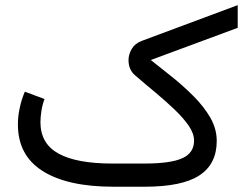

<svg xmlns="http://www.w3.org/2000/svg" viewBox="-20 -708 951 728"><path d="M527.3 -87.9H405.3C315.4 -87.9 247.6 -100.6 202.1 -125.5C156.7 -150.4 133.8 -189.9 133.3 -243.7C133.3 -257.8 134.8 -272.9 137.2 -288.6C139.6 -304.2 143.6 -318.8 148.9 -332.5L74.2 -360.4C65.9 -341.3 59.6 -321.3 55.2 -300.3C50.3 -279.3 47.9 -258.3 47.9 -236.3C47.9 -157.7 79.1 -99.1 141.6 -59.6C204.1 -20 293.5 0 410.2 0H527.8C624 0 693.4 -14.6 736.8 -43.5C780.3 -72.3 801.8 -115.7 801.8 -173.8C801.8 -204.6 793.5 -233.9 777.3 -262.2C760.7 -290.5 739.7 -317.4 713.9 -343.3C688 -369.1 661.1 -393.6 632.3 -416.5C603.5 -439.5 576.7 -460.4 551.8 -480.5L881.3 -602.5V-688.5L518.1 -553.2C500 -546.4 487.3 -536.1 479.5 -522.5C471.2 -508.3 467.3 -494.1 467.3 -480C467.3 -455.6 475.6 -436.5 492.2 -422.4C518.1 -399.9 544.4 -377.9 570.8 -356C597.2 -334 621.1 -312.5 643.1 -291.5C665 -270.5 682.6 -250 695.8 -231C709 -211.4 715.8 -192.9 715.8 -175.3C715.8 -144 701.2 -121.6 671.9 -108.4C642.6 -94.7 594.2 -87.9 527.3 -87.9Z"/></svg>

Font: Vazir
Style: Regular
Weight: 400
Designer: Saber Rastikerdar
Foundry: Saber Rastikerdar
Version: Version 27.002;January 24, 2021;FontCreator 13.0.0.2683 64-b